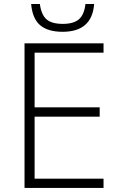

<svg xmlns="http://www.w3.org/2000/svg" viewBox="-20 -928 592 948"><path d="M101.1 0V-713.9H491.2V-668H150.9V-397.9H472.2V-352.1H150.9V-45.9H491.2V0ZM133.8 -908.2H176.8Q184.1 -854.5 210 -832.3Q235.8 -810.1 290 -810.1Q343.8 -810.1 369.9 -833Q396 -856 401.9 -908.2H444.8Q434.6 -771 289.1 -771Q216.3 -771 178.2 -803.5Q140.1 -835.9 133.8 -908.2Z"/></svg>

Font: Open Sans Light
Style: Regular
Weight: 300
Foundry: Ascender Corporation
Version: Version 1.10